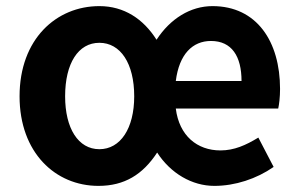

<svg xmlns="http://www.w3.org/2000/svg" viewBox="-20 -594 978 628"><path d="M302 14C387 14 447 -23 494 -95C538 -27 608 14 681 14C749 14 819 -9 875 -48L825 -144C784 -119 746 -102 701 -102C625 -102 566 -150 555 -239H890C893 -252 896 -276 896 -303C896 -458 820 -574 675 -574C603 -574 537 -533 492 -464C449 -532 386 -574 305 -574C164 -574 44 -466 44 -279C44 -95 161 14 302 14ZM770 -329H555C566 -417 610 -460 670 -460C738 -460 770 -410 770 -329ZM305 -106C236 -106 193 -174 193 -279C193 -387 236 -454 305 -454C374 -454 419 -387 419 -279C419 -174 374 -106 305 -106Z"/></svg>

Font: Spoqa Han Sans Neo Bold
Style: Bold
Weight: 700
Designer: [Spoqa Han Sans Neo] Dong-huui Kim  Younghwa Kang  Yujin Lee  [Noto Sans] Ryoko NISHIZUKA  (kana & ideographs); Paul D. 
Foundry: Spoqa (http://www.spoqa-han-sans.com)
Version: Version 1.100;hotconv 1.0.109;makeotfexe 2.5.65596